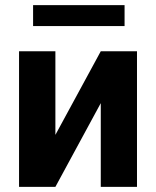

<svg xmlns="http://www.w3.org/2000/svg" viewBox="-20 -728 607 748"><path d="M372.6 -528.3H513.7V0H372.6V-326.2L195.8 0H54.2V-528.3H195.8V-202.6ZM465.3 -626.5H108.9V-708H465.3Z"/></svg>

Font: RobotoInd
Style: Bold
Weight: 700
Designer: Google
Version: Version 2.001150; 2014